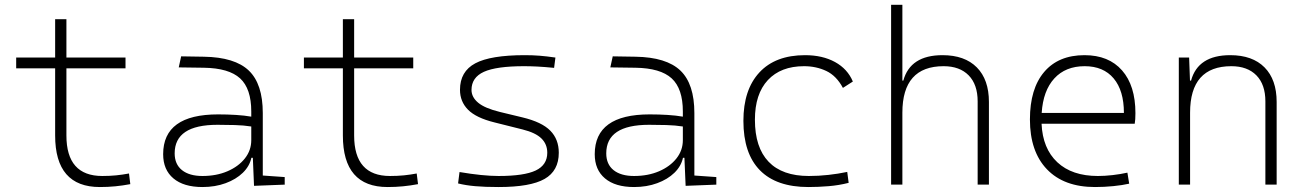

<svg xmlns="http://www.w3.org/2000/svg" viewBox="-20 -752 5313 782"><path d="M386.7 9.8Q204.6 9.8 204.6 -200.2V-473.6H45.9V-517.6H204.6V-673.8H250.5V-517.6H491.2V-473.6H250.5V-200.2Q250.5 -35.2 396.5 -35.2Q426.8 -35.2 453.1 -37.8Q479.5 -40.5 505.4 -45.4L510.7 -2Q479.5 3.9 449.7 6.8Q419.9 9.8 386.7 9.8Z M1014.6 4.9 1009.8 -109.4H1003.9Q996.6 -75.2 969 -48.3Q941.4 -21.5 898.9 -5.9Q856.4 9.8 804.7 9.8Q728 9.8 686.3 -25.4Q644.5 -60.5 644.5 -124Q644.5 -286.1 868.2 -286.1Q906.2 -286.1 941.2 -283.9Q976.1 -281.7 1003.4 -276.9V-297.9Q1003.4 -391.1 957.8 -432.9Q912.1 -474.6 810.5 -476.1L708 -477.5L717.8 -522.5L810.5 -521Q936.5 -519 993.4 -464.6Q1050.3 -410.2 1050.3 -291.5V-37.1L1139.6 -30.8V0ZM1003.4 -236.8Q972.7 -241.7 935.8 -242.7Q898.9 -243.7 865.7 -243.7Q691.4 -243.7 691.4 -127.4Q691.4 -83 721.2 -59.1Q751 -35.2 804.7 -35.2Q861.3 -35.2 906.2 -54.4Q951.2 -73.7 977.3 -106.7Q1003.4 -139.6 1003.4 -181.2Z M1558.6 9.8Q1376.5 9.8 1376.5 -200.2V-473.6H1217.8V-517.6H1376.5V-673.8H1422.4V-517.6H1663.1V-473.6H1422.4V-200.2Q1422.4 -35.2 1568.4 -35.2Q1598.6 -35.2 1625 -37.8Q1651.4 -40.5 1677.2 -45.4L1682.6 -2Q1651.4 3.9 1621.6 6.8Q1591.8 9.8 1558.6 9.8Z M2010.7 9.8Q1954.6 9.8 1915.5 6.3Q1876.5 2.9 1845.7 -4.9L1851.6 -51.3Q1946.8 -35.2 2010.7 -35.2Q2114.7 -35.2 2161.9 -57.6Q2209 -80.1 2209 -129.9Q2209 -164.6 2185.3 -188Q2161.6 -211.4 2108.9 -224.6L1994.1 -253.4Q1918.9 -272 1886.2 -305.2Q1853.5 -338.4 1853.5 -386.2Q1853.5 -460.9 1915.8 -494.1Q1978 -527.3 2117.2 -527.3Q2149.4 -527.3 2177.5 -525.1Q2205.6 -522.9 2242.2 -517.6L2236.8 -475.6Q2196.8 -479.5 2167.7 -481Q2138.7 -482.4 2114.3 -482.4Q2001.5 -482.4 1950.9 -459.5Q1900.4 -436.5 1900.4 -385.7Q1900.4 -356.4 1927.5 -333.7Q1954.6 -311 2016.6 -295.9L2107.9 -273.9Q2187 -254.9 2221.4 -219.7Q2255.9 -184.6 2255.9 -129.9Q2255.9 -56.2 2198 -23.2Q2140.1 9.8 2010.7 9.8Z M2772.5 4.9 2767.6 -109.4H2761.7Q2754.4 -75.2 2726.8 -48.3Q2699.2 -21.5 2656.7 -5.9Q2614.3 9.8 2562.5 9.8Q2485.8 9.8 2444.1 -25.4Q2402.3 -60.5 2402.3 -124Q2402.3 -286.1 2626 -286.1Q2664.1 -286.1 2699 -283.9Q2733.9 -281.7 2761.2 -276.9V-297.9Q2761.2 -391.1 2715.6 -432.9Q2669.9 -474.6 2568.4 -476.1L2465.8 -477.5L2475.6 -522.5L2568.4 -521Q2694.3 -519 2751.2 -464.6Q2808.1 -410.2 2808.1 -291.5V-37.1L2897.5 -30.8V0ZM2761.2 -236.8Q2730.5 -241.7 2693.6 -242.7Q2656.7 -243.7 2623.5 -243.7Q2449.2 -243.7 2449.2 -127.4Q2449.2 -83 2479 -59.1Q2508.8 -35.2 2562.5 -35.2Q2619.1 -35.2 2664.1 -54.4Q2709 -73.7 2735.1 -106.7Q2761.2 -139.6 2761.2 -181.2Z M3272.5 9.8Q3142.1 9.8 3075 -58.6Q3007.8 -127 3007.8 -259.8Q3007.8 -386.7 3073 -457Q3138.2 -527.3 3258.8 -527.3Q3330.1 -527.3 3381.1 -499.3Q3432.1 -471.2 3453.6 -419.9L3413.1 -394Q3386.7 -443.4 3345.5 -462.9Q3304.2 -482.4 3254.9 -482.4Q3160.2 -482.4 3107.4 -425.8Q3054.7 -369.1 3054.7 -264.6Q3054.7 -151.4 3110.4 -93.3Q3166 -35.2 3274.4 -35.2Q3314.5 -35.2 3353.8 -39.6Q3393.1 -43.9 3430.7 -51.8L3436.5 -7.3Q3396.5 2.9 3354.7 6.3Q3313 9.8 3272.5 9.8Z M3961.9 0V-338.9Q3961.9 -407.7 3925.3 -445.1Q3888.7 -482.4 3823.2 -482.4Q3655.3 -482.4 3655.3 -293V0H3609.4V-732.4H3655.3V-423.8H3659.2Q3687.5 -527.3 3818.8 -527.3Q3909.2 -527.3 3958.5 -477.5Q4007.8 -427.7 4007.8 -336.9V0Z M4439.9 9.8Q4313.5 9.8 4244.1 -62.5Q4174.8 -134.8 4174.8 -265.6Q4174.8 -390.6 4232.9 -459Q4291 -527.3 4397 -527.3Q4495.6 -527.3 4550 -465.3Q4604.5 -403.3 4604.5 -291Q4604.5 -263.7 4601.6 -248H4222.2Q4226.6 -147 4286.4 -91.1Q4346.2 -35.2 4451.7 -35.2Q4479 -35.2 4511.2 -38.8Q4543.5 -42.5 4571.8 -48.8L4579.1 -3.9Q4551.3 2.4 4514.4 6.1Q4477.5 9.8 4439.9 9.8ZM4222.7 -292H4557.6Q4557.6 -382.8 4515.9 -432.6Q4474.1 -482.4 4397.9 -482.4Q4319.8 -482.4 4274.2 -432.6Q4228.5 -382.8 4222.7 -292Z M5133.8 0V-338.9Q5133.8 -407.7 5097.2 -445.1Q5060.5 -482.4 4995.1 -482.4Q4827.1 -482.4 4827.1 -293V0H4781.2V-517.6H4823.2L4826.7 -423.8H4831.1Q4859.4 -527.3 4990.7 -527.3Q5081.1 -527.3 5130.4 -477.5Q5179.7 -427.7 5179.7 -336.9V0Z"/></svg>

Font: Cascadia Mono ExtraLight
Style: Regular
Weight: 200
Monospace: yes
Designer: Aaron Bell
Foundry: Saja Typeworks
Version: Version 2404.023; ttfautohint (v1.8.4)